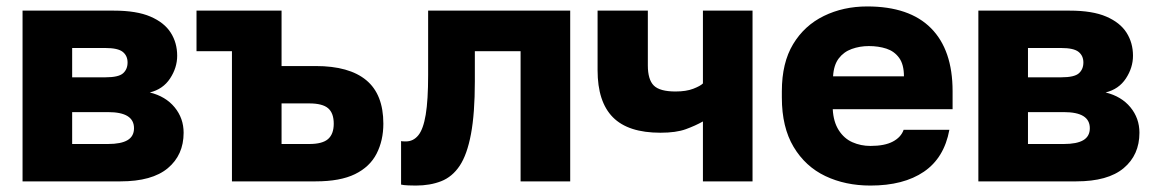

<svg xmlns="http://www.w3.org/2000/svg" viewBox="-20 -563 3587 596"><path d="M50 0V-530H334Q404 -530 447 -511.5Q490 -493 510 -461.5Q530 -430 530 -390Q530 -353 508 -319.5Q486 -286 445 -276Q494 -264 522 -230Q550 -196 550 -151Q550 -82 501 -41Q452 0 354 0ZM204 -116H315Q356 -116 376 -128Q396 -140 396 -165Q396 -190 376 -202.5Q356 -215 315 -215H204ZM204 -323H307Q348 -323 362 -335.5Q376 -348 376 -369Q376 -390 361 -402Q346 -414 307 -414H204Z M700 0V-404H590V-530H854V-358H960Q1064 -358 1117 -314Q1170 -270 1170 -179Q1170 -127 1149 -86Q1128 -45 1082 -22.5Q1036 0 960 0ZM854 -116H940Q981 -116 998.5 -131.5Q1016 -147 1016 -179Q1016 -212 998.5 -227Q981 -242 940 -242H854Z M1271 13Q1262 13 1247.5 12.5Q1233 12 1225 10V-125Q1228 -124 1240 -124Q1263 -124 1278.5 -143Q1294 -162 1301.5 -207Q1309 -252 1309 -330V-530H1750V0H1596V-404H1454V-310Q1454 -211 1442 -147Q1430 -83 1407 -48.5Q1384 -14 1349.5 -0.5Q1315 13 1271 13Z M2162 0V-186Q2139 -173 2109 -162Q2079 -151 2030 -151Q1930 -151 1882.5 -199Q1835 -247 1835 -345V-530H1991V-360Q1991 -316 2009.5 -297.5Q2028 -279 2077 -279Q2110 -279 2132 -287.5Q2154 -296 2162 -304V-530H2316V0Z M2682 13Q2604 13 2542 -16.5Q2480 -46 2443.5 -107Q2407 -168 2407 -260V-280Q2407 -368 2442 -426Q2477 -484 2537.5 -513.5Q2598 -543 2672 -543Q2803 -543 2870 -475.5Q2937 -408 2937 -280V-224H2565Q2567 -185 2583.5 -159Q2600 -133 2626 -121.5Q2652 -110 2682 -110Q2726 -110 2751.5 -123.5Q2777 -137 2785 -160H2927Q2911 -73 2848 -30Q2785 13 2682 13ZM2677 -420Q2649 -420 2624 -411Q2599 -402 2583.5 -381.5Q2568 -361 2566 -326H2786Q2786 -363 2771 -383.5Q2756 -404 2731.5 -412Q2707 -420 2677 -420Z M3017 0V-530H3301Q3371 -530 3414 -511.5Q3457 -493 3477 -461.5Q3497 -430 3497 -390Q3497 -353 3475 -319.5Q3453 -286 3412 -276Q3461 -264 3489 -230Q3517 -196 3517 -151Q3517 -82 3468 -41Q3419 0 3321 0ZM3171 -116H3282Q3323 -116 3343 -128Q3363 -140 3363 -165Q3363 -190 3343 -202.5Q3323 -215 3282 -215H3171ZM3171 -323H3274Q3315 -323 3329 -335.5Q3343 -348 3343 -369Q3343 -390 3328 -402Q3313 -414 3274 -414H3171Z"/></svg>

Font: Golos Text
Style: Bold
Weight: 700
Designer: A.Korolkova, Vitaly Kuzmin
Foundry: ParaType Ltd
Version: Version 2.004